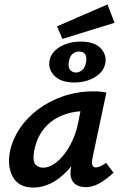

<svg xmlns="http://www.w3.org/2000/svg" viewBox="-20 -839 554 868"><path d="M132 9Q65 9 38.5 -38.5Q12 -86 25 -154Q36 -208 68.5 -257Q101 -306 151.5 -344Q202 -382 266 -404Q330 -426 404 -426Q424 -426 437 -424.5Q450 -423 461 -421L398 -124Q390 -82 413 -82Q422 -82 434 -87.5Q446 -93 460 -103L493 -58Q456 -24 426.5 -8.5Q397 7 367 7Q343 7 325.5 -3Q308 -13 301.5 -34.5Q295 -56 303 -92L336 -243L390 -277Q375 -211 347.5 -158Q320 -105 285 -67.5Q250 -30 210.5 -10.5Q171 9 132 9ZM175 -81Q199 -81 223.5 -97Q248 -113 269.5 -140.5Q291 -168 307.5 -203.5Q324 -239 332 -278L352 -377L407 -334Q398 -336 389 -336.5Q380 -337 371 -337Q319 -337 278 -323.5Q237 -310 207.5 -286Q178 -262 159.5 -228.5Q141 -195 134 -154Q127 -111 140 -96Q153 -81 175 -81ZM316 -466Q255 -466 225 -497.5Q195 -529 205 -570Q211 -594 230.5 -612Q250 -630 279.5 -640.5Q309 -651 344 -651Q409 -651 437 -619Q465 -587 455 -548Q449 -523 428.5 -504.5Q408 -486 378.5 -476Q349 -466 316 -466ZM323 -511Q337 -511 351 -522Q365 -533 369 -558Q373 -579 365.5 -592.5Q358 -606 338 -606Q319 -606 307 -594.5Q295 -583 291 -560Q287 -533 298 -522Q309 -511 323 -511ZM262 -663 238 -720 466 -819 498 -736Z"/></svg>

Font: Ysabeau
Style: Bold Italic
Weight: 700
Italic angle: -12°
Designer: Christian Thalmann (Catharsis Fonts)
Version: Version 2.002